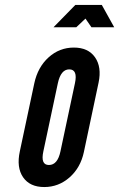

<svg xmlns="http://www.w3.org/2000/svg" viewBox="-20 -747 481 775"><path d="M158.5 8Q216.5 8 260.8 -31Q305 -70 318.5 -133L378 -414Q391 -476.5 363.5 -515.8Q336 -555 278 -555Q220 -555 176.2 -515.5Q132.5 -476 118.5 -411L60 -136Q46 -71 73.2 -31.5Q100.5 8 158.5 8ZM177.5 -81Q143 -81 155 -136L213.5 -411Q225.5 -467 259.5 -467Q294.5 -467 282.5 -411L224 -136Q212.5 -81 177.5 -81ZM196 -637H288L325 -672L349 -637H441L391 -727H284Z"/></svg>

Font: League Gothic
Style: Italic
Weight: 400
Designer: The League of Moveable Type
Version: Version 1.600; ttfautohint (v1.8.3)